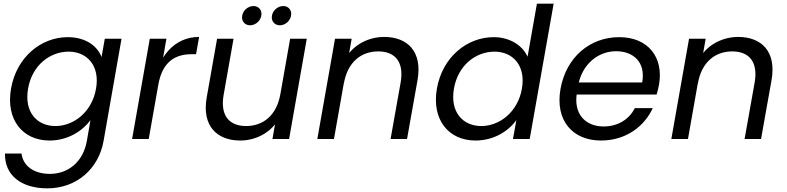

<svg xmlns="http://www.w3.org/2000/svg" viewBox="-20 -760 4305 1050"><path d="M350.9 -556.8C203.4 -556.8 70.4 -446.5 40.4 -276C10.4 -105.6 103.9 8.5 251.3 8.5C350.9 8.5 431.5 -44.1 474.7 -102.8L454.8 11.7C433.6 128.8 349.5 190.9 253 190.9C162.7 190.9 105.8 145.5 97.6 79.7H7.3C4.5 197.3 94.8 270 238.6 270C399.1 270 519.1 163.2 546.3 11.7L644.6 -548.3H553.1L535.4 -448C513.6 -506.5 450.4 -556.8 350.9 -556.8ZM505.1 -274.5C482.4 -146.5 382.5 -70.7 283 -70.7C182.6 -70.7 110.9 -146.8 133.6 -276C156.3 -405.3 255 -477.6 355.4 -477.6C454.9 -477.6 527.8 -401.8 505.1 -274.5Z M845.9 -297.6C868.6 -425.1 940.8 -463.5 1028 -463.5H1052.1L1068.9 -558C931.7 -558 845.7 -448.8 819.5 -302.5ZM702.4 0H793.4L890.2 -548.3H799.2Z M1657.7 -548.3H1566.7L1470 0H1561ZM1257.2 -548.3H1167.2L1110.4 -227C1082.9 -69.8 1167.7 8.5 1294 8.5C1389.1 8.5 1483.7 -45.9 1517.5 -140.1L1513.5 -246.7C1493.5 -129.1 1419.2 -70.7 1325.7 -70.7C1233.9 -70.7 1183.7 -127.8 1202.7 -239.4ZM1348 -621.7C1379.6 -621.7 1409.9 -650 1409.9 -683.9C1409.9 -708.5 1391.8 -727 1366.5 -727C1333.2 -727 1303.6 -697.9 1303.6 -664.8C1303.6 -640.3 1321.6 -621.7 1348 -621.7ZM1510.7 -621.7C1542.3 -621.7 1572.6 -650 1572.6 -684.1C1572.6 -708.5 1554.5 -727 1529.2 -727C1495.9 -727 1466.3 -697.9 1466.3 -664.8C1466.3 -640.3 1484.3 -621.7 1510.7 -621.7Z M1715.4 0H1806.4L1903.2 -548.3H1812.2ZM2116 0H2206L2263.5 -322.6C2291 -479.7 2207.2 -558 2080.9 -558C1984.1 -558 1890.4 -503.6 1854.6 -409.5L1860.4 -302.9C1880.6 -420.5 1954.9 -478.9 2048.5 -478.9C2140.3 -478.9 2190.4 -421.7 2171.2 -310.2Z M2369.4 -276C2339.4 -105.6 2432.9 8.5 2580.3 8.5C2679.9 8.5 2759.7 -41.8 2804 -103.3L2785.3 0H2876.8L3007.8 -740H2916.3L2865.1 -449.8C2837.3 -512.5 2766.6 -556.8 2680.6 -556.8C2532.4 -556.8 2399.4 -446.5 2369.4 -276ZM2834.1 -274.5C2811.4 -146.5 2711.5 -70.7 2612 -70.7C2511.6 -70.7 2439.9 -146.8 2462.6 -276C2485.3 -405.3 2584 -477.6 2684.4 -477.6C2783.9 -477.6 2856.8 -401.8 2834.1 -274.5Z M3116.1 -242.9H3570.8C3576.5 -261.6 3580.5 -277.7 3584 -296.9C3610.1 -445.4 3525.4 -556.8 3366.4 -556.8C3206.6 -556.8 3076.4 -447.8 3045.4 -274.5C3014.4 -101.3 3110.9 8.5 3266.9 8.5C3403.2 8.5 3504.1 -69 3549.7 -168.6H3451.9C3421.9 -110 3362.7 -68.4 3280.5 -68.4C3183.2 -68.4 3114.2 -135.3 3135.4 -254.9L3141.1 -290.1C3163.1 -412.5 3254 -479.9 3349.1 -479.9C3442.7 -479.9 3512.4 -420.5 3492 -309.2H3129.1Z M3651.4 0H3742.4L3839.2 -548.3H3748.2ZM4052 0H4142L4199.5 -322.6C4227 -479.7 4143.2 -558 4016.9 -558C3920.1 -558 3826.4 -503.6 3790.6 -409.5L3796.4 -302.9C3816.6 -420.5 3890.9 -478.9 3984.5 -478.9C4076.3 -478.9 4126.4 -421.7 4107.2 -310.2Z"/></svg>

Font: Poppins Devanagari Thin
Style: Italic
Weight: 100
Italic angle: -10°
Designer: Ninad Kale (Devanagari), Jonny Pinhorn (Latin)
Foundry: Indian Type Foundry
Version: 4.005